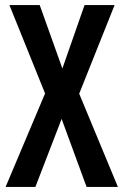

<svg xmlns="http://www.w3.org/2000/svg" viewBox="-20 -734 484 754"><path d="M443 0H320L222 -267L119 0H2L157 -367L17 -714H136L225 -465L312 -714H430L291 -366Z"/></svg>

Font: Noto Sans Malayalam ExtraCondensed SemiBold
Style: Regular
Weight: 600
Width: 2
Designer: Jelle Bosma - Monotype Design Team
Foundry: Monotype Imaging Inc.
Version: Version 2.104; ttfautohint (v1.8.4.7-5d5b)